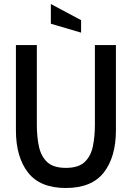

<svg xmlns="http://www.w3.org/2000/svg" viewBox="-20 -925 658 959"><path d="M309 14Q179.5 14 119.5 -63.8Q59.5 -141.5 59.5 -274V-700H164V-303Q164 -242 174.5 -193Q185 -144 216 -115.2Q247 -86.5 309 -86.5Q371.5 -86.5 402.5 -115.5Q433.5 -144.5 443.8 -193.5Q454 -242.5 454 -303V-700H559V-274Q559 -141.5 498.8 -63.8Q438.5 14 309 14ZM385 -762 234 -806.5V-905L385 -824.5Z"/></svg>

Font: Cabin Condensed Medium
Style: Regular
Weight: 500
Width: 3
Designer: Pablo Impallari
Foundry: Pablo Impallari. http://www.impallari.com Igino Marini. http://www.ikern.com
Version: Version 3.001; ttfautohint (v1.8.3)